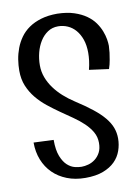

<svg xmlns="http://www.w3.org/2000/svg" viewBox="-85 -804 634 871"><g transform="rotate(-10 231.5 -368.0)"><path d="M445.8 -562Q445.3 -547.4 443.4 -530.8Q441.4 -516.6 438.2 -497.6Q435.1 -478.5 428.2 -458L337.9 -470.2Q343.3 -491.2 345.7 -510.5Q348.1 -529.8 348.1 -546.9Q348.1 -582 338.9 -608.4Q329.6 -634.8 314 -652.8Q298.3 -670.9 277.6 -679.9Q256.8 -689 233.9 -689Q206.5 -689 185.8 -675Q165 -661.1 150.9 -638.4Q136.7 -615.7 129.4 -587.2Q122.1 -558.6 122.1 -528.8Q122.1 -499.5 132.1 -472.9Q142.1 -446.3 159.4 -422.6Q176.8 -398.9 199.7 -378.4Q222.7 -357.9 249 -340.8Q294.4 -311.5 325.9 -286.6Q357.4 -261.7 377 -238Q396.5 -214.4 405.3 -190.9Q414.1 -167.5 414.1 -141.1Q414.1 -112.3 404.5 -85Q395 -57.6 374 -36.6Q353 -15.6 319.6 -2.9Q286.1 9.8 237.8 9.8Q190.9 9.8 153.1 -5.1Q115.2 -20 88.6 -46.4Q62 -72.8 47.6 -109.1Q33.2 -145.5 33.2 -189L125 -185.1Q125 -137.2 136.5 -108.9Q147.9 -80.6 164.3 -65.9Q180.7 -51.3 198.5 -47.1Q216.3 -43 229 -43Q243.7 -43 260.5 -47.6Q277.3 -52.2 291.7 -63.2Q306.2 -74.2 315.7 -92Q325.2 -109.9 325.2 -136.2Q325.2 -163.6 312.3 -186.3Q299.3 -209 278.3 -229Q257.3 -249 230.5 -267.6Q203.6 -286.1 175.5 -305.7Q147.5 -325.2 120.6 -346.7Q93.8 -368.2 72.8 -393.8Q51.8 -419.4 38.8 -450.7Q25.9 -481.9 25.9 -521Q25.9 -545.9 30 -572.3Q34.2 -598.6 43.7 -623.8Q53.2 -648.9 69.1 -671.1Q85 -693.4 108.9 -710Q132.8 -726.6 165.3 -736.3Q197.8 -746.1 240.2 -746.1Q284.7 -745.1 317.4 -734.4Q350.1 -723.6 373 -707.3Q396 -690.9 410.2 -670.9Q424.3 -650.9 432.1 -630.6Q439.9 -610.4 442.9 -592.3Q445.8 -574.2 445.8 -562Z"/></g></svg>

Font: Englebert
Style: Regular
Weight: 400
Designer: Astigmatic (AOETI)
Foundry: Astigmatic (AOETI)
Version: Version 1.000